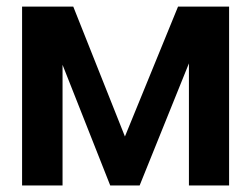

<svg xmlns="http://www.w3.org/2000/svg" viewBox="-20 -566 767 586"><path d="M361.3 -149.4 523.4 -545.9H679.2V0H556.6V-372.6L406.2 0H316.4L170.9 -368.2V0H47.4V-545.9H203.6Z"/></svg>

Font: Inter Tight SemiBold
Style: Regular
Weight: 600
Designer: Rasmus Andersson
Foundry: rsms
Version: Version 3.004; ttfautohint (v1.8.4.7-5d5b)